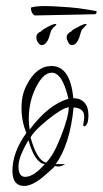

<svg xmlns="http://www.w3.org/2000/svg" viewBox="-20 -617 339 634"><path d="M60 -3Q21 -3 21 -53Q21 -114 67 -178Q51 -217 51 -261Q51 -304 68 -336Q100 -399 150 -399Q212 -399 222 -293Q247 -292 259.5 -277.5Q272 -263 272 -237Q272 -217 267.5 -208.5Q263 -200 259 -200Q255 -200 255 -204Q255 -209 256.5 -216Q258 -223 258 -233Q258 -247 248 -254.5Q238 -262 223 -262Q211 -140 164 -75H195Q182 -67 172 -67Q170 -67 166.5 -68Q163 -69 161 -69Q163 -68 126 -36Q87 -3 60 -3ZM78 -189Q139 -271 206 -291Q186 -377 151 -377Q119 -377 92 -314Q75 -272 75 -225Q75 -206 78 -189ZM132 -80Q156 -102 181 -166Q207 -232 207 -263Q185 -260 138 -222Q92 -185 81 -163Q102 -87 132 -80ZM63 -33Q91 -33 128 -75Q95 -79 74 -154Q41 -99 41 -68Q41 -33 63 -33ZM217 -468Q211 -468 206 -476Q200 -487 200 -493Q200 -506 215 -513Q219 -519 238 -528Q255 -538 264 -538Q266 -538 266 -537V-536Q266 -536 264.5 -534.5Q263 -533 260 -529L253 -522Q249 -518 247 -510.5Q245 -503 242 -494Q233 -468 217 -468ZM117 -468Q112 -468 106 -476Q102 -481 101 -485.5Q100 -490 100 -493Q100 -507 115 -513Q120 -519 137 -528Q156 -538 163 -538Q165 -538 166 -537V-536Q166 -536 164.5 -534Q163 -532 160 -529Q156 -526 155 -524.5Q154 -523 153 -522Q149 -518 147 -510.5Q145 -503 142 -494Q133 -468 117 -468ZM97 -566Q91 -566 86.5 -574Q82 -582 82 -591V-592Q97 -597 129 -597Q139 -597 151 -596.5Q163 -596 176 -595Q214 -593 237.5 -590Q261 -587 295 -581Q299 -581 299 -577Q299 -570 292 -570Q287 -570 268 -569.5Q249 -569 222.5 -568.5Q196 -568 169.5 -567.5Q143 -567 123 -566.5Q103 -566 97 -566Z"/></svg>

Font: Love Light
Style: Regular
Weight: 400
Designer: Robert E. Leuschke
Foundry: Robert E. Leuschke
Version: Version 1.010; ttfautohint (v1.8.3)